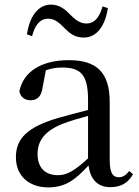

<svg xmlns="http://www.w3.org/2000/svg" viewBox="-20 -798 605 833"><path d="M97 -649 119 -641C132 -690 154 -717 189 -717C220 -717 240 -696 263 -673C283 -653 306 -635 343 -635C400 -635 436 -685 448 -763L425 -770C411 -722 390 -696 355 -696C325 -696 304 -715 281 -738C261 -759 236 -778 201 -778C145 -778 108 -726 97 -649ZM459 14C503 14 535 -3 557 -42L541 -56C524 -36 512 -29 496 -29C470 -29 456 -46 456 -104V-355C456 -483 400 -537 279 -537C158 -537 81 -486 64 -402C69 -377 87 -363 113 -363C140 -363 160 -378 165 -420L179 -493C204 -502 227 -505 250 -505C329 -505 362 -475 362 -365V-321C320 -310 274 -298 235 -287C97 -247 49 -196 49 -116C49 -32 109 15 189 15C263 15 306 -17 364 -80C372 -21 402 14 459 14ZM362 -111C302 -55 268 -38 232 -38C178 -38 143 -68 143 -130C143 -189 176 -232 257 -263C287 -274 324 -285 362 -295Z"/></svg>

Font: Noto Serif JP Medium
Style: Regular
Weight: 500
Designer: Ryoko NISHIZUKA 西塚涼子 (kana & ideographs); Frank Grießhammer (Latin, Greek & Cyrillic); Wenlong ZHANG 张文龙 (bopomofo); San
Foundry: Adobe
Version: Version 2.001;hotconv 1.1.0;makeotfexe 2.6.0